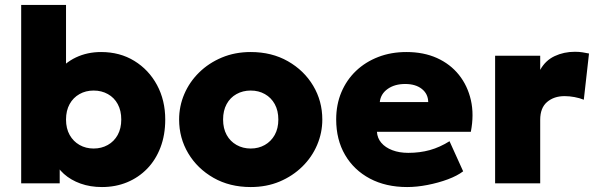

<svg xmlns="http://www.w3.org/2000/svg" viewBox="-20 -740 2407 775"><path d="M391.5 15Q344.5 15 305.2 1Q266 -13 238 -38Q210 -63 196.5 -96.5L221 -137.5V0H65.5V-720H246.5V-399.5L205 -441Q240.5 -486.5 286.5 -508.2Q332.5 -530 388 -530Q464 -530 522.2 -494.2Q580.5 -458.5 613.8 -396.8Q647 -335 647 -257.5Q647 -195.5 627.8 -145Q608.5 -94.5 574 -59Q539.5 -23.5 493 -4.2Q446.5 15 391.5 15ZM358 -140.5Q389.5 -140.5 415 -154.8Q440.5 -169 455 -195.2Q469.5 -221.5 469.5 -257.5Q469.5 -293.5 455.2 -319.8Q441 -346 415.5 -360.2Q390 -374.5 358 -374.5Q326 -374.5 300.8 -360.2Q275.5 -346 261 -319.8Q246.5 -293.5 246.5 -257.5Q246.5 -221.5 261.2 -195.2Q276 -169 301.2 -154.8Q326.5 -140.5 358 -140.5Z M992 15Q907 15 841.8 -22.2Q776.5 -59.5 739.8 -121.2Q703 -183 703 -257.5Q703 -311.5 724 -360.5Q745 -409.5 783.8 -447.5Q822.5 -485.5 875.5 -507.8Q928.5 -530 992 -530Q1077 -530 1142.2 -492.8Q1207.5 -455.5 1244.2 -393.8Q1281 -332 1281 -257.5Q1281 -204 1260 -154.8Q1239 -105.5 1200.2 -67.5Q1161.5 -29.5 1108.8 -7.2Q1056 15 992 15ZM992 -140.5Q1023.5 -140.5 1048.8 -154.8Q1074 -169 1088.8 -195.2Q1103.5 -221.5 1103.5 -257.5Q1103.5 -293.5 1089 -319.8Q1074.5 -346 1049.2 -360.2Q1024 -374.5 992 -374.5Q960 -374.5 934.5 -360.2Q909 -346 894.8 -319.8Q880.5 -293.5 880.5 -257.5Q880.5 -221.5 895 -195.2Q909.5 -169 935 -154.8Q960.5 -140.5 992 -140.5Z M1623.5 15Q1537.5 15 1473 -19.2Q1408.5 -53.5 1372.8 -114.8Q1337 -176 1337 -258Q1337 -318 1358 -367.8Q1379 -417.5 1417 -453.8Q1455 -490 1506.8 -510Q1558.5 -530 1620.5 -530Q1690 -530 1743.8 -505.8Q1797.5 -481.5 1832.5 -437.8Q1867.5 -394 1880.8 -335.5Q1894 -277 1880.5 -208H1501.5Q1503 -182.5 1519.2 -163.5Q1535.5 -144.5 1563.5 -133.8Q1591.5 -123 1628 -123Q1674.5 -123 1715 -134.2Q1755.5 -145.5 1794.5 -170L1849.5 -48.5Q1826 -30.5 1787.8 -16.2Q1749.5 -2 1706 6.5Q1662.5 15 1623.5 15ZM1513 -328H1708.5Q1708 -361 1682.8 -381Q1657.5 -401 1615.5 -401Q1573 -401 1544.8 -381Q1516.5 -361 1513 -328Z M1978.5 0V-515H2160.5V-458Q2181.5 -496 2218.8 -513.5Q2256 -531 2300.5 -531Q2318 -531 2331.2 -528.8Q2344.5 -526.5 2357.5 -524L2336.5 -337.5Q2319 -344.5 2298.8 -348.2Q2278.5 -352 2259 -352Q2216 -352 2188.2 -328.2Q2160.5 -304.5 2160.5 -256.5V0Z"/></svg>

Font: Geologica ExtraBold
Style: Regular
Weight: 800
Designer: Sindre Bremnes, Frode Helland
Foundry: Monokrom Skriftforlag AS
Version: Version 1.010;gftools[0.9.28]